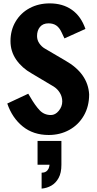

<svg xmlns="http://www.w3.org/2000/svg" viewBox="-20 -784 573 1135"><path d="M23 -172 147 -230 159 -210Q188 -160 214.5 -132Q241 -104 281 -104Q307 -104 327.5 -129Q348 -154 348 -184Q348 -212 334 -235Q320 -258 298 -272L167 -350Q110 -382 76 -431Q42 -480 42 -541Q42 -606 72.5 -657Q103 -708 155.5 -736Q208 -764 274 -764Q351 -764 405 -726Q459 -688 485 -613L361 -557Q357 -565 344 -593Q331 -621 312.5 -633.5Q294 -646 267 -646Q234 -646 216.5 -625Q199 -604 199 -571Q199 -547 212.5 -527.5Q226 -508 245 -497L366 -426Q500 -350 507 -226Q507 -155 475.5 -100.5Q444 -46 389.5 -16Q335 14 268 14Q177 14 114.5 -36.5Q52 -87 23 -172ZM226 237Q255 237 267 213Q271 204 273 190H202V49H343V190Q343 238 326.5 268Q310 298 284 313Q258 328 226 331Z"/></svg>

Font: Francois One
Style: Regular
Weight: 400
Designer: Vernon Adams
Foundry: Vernon Adams
Version: Version 2.000